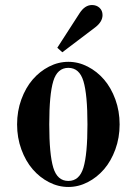

<svg xmlns="http://www.w3.org/2000/svg" viewBox="-20 -732 544 764"><path d="M192 -409Q176 -356 176 -237Q176 -118 192 -65Q208 -12 252 -12Q296 -12 312 -65Q328 -118 328 -237Q328 -356 312 -409Q296 -462 252 -462Q208 -462 192 -409ZM65 -137.5Q48 -184 48 -237Q48 -290 65 -336.5Q82 -383 110 -415.5Q138 -448 175 -467Q212 -486 252 -486Q292 -486 329 -467Q366 -448 394 -415.5Q422 -383 439 -336.5Q456 -290 456 -237Q456 -184 439 -137.5Q422 -91 394 -58.5Q366 -26 329 -7Q292 12 252 12Q212 12 175 -7Q138 -26 110 -58.5Q82 -91 65 -137.5ZM208 -542 297 -680Q318 -712 346 -712Q364 -712 376 -701Q388 -690 388 -672Q388 -646 360 -624L228 -524Z"/></svg>

Font: Old Standard TT
Style: Bold
Weight: 700
Designer: Alexey Kryukov <alexios@thessalonica.org.ru>
Version: Version 2.2